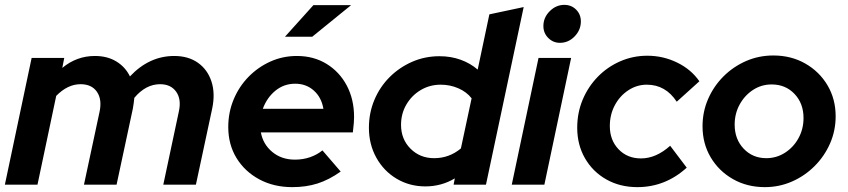

<svg xmlns="http://www.w3.org/2000/svg" viewBox="-22 -759 3484 789"><path d="M-2 0 108 -521H242L234 -480Q293 -529 368 -529Q419 -529 456 -506.5Q493 -484 512 -445Q591 -529 694 -529Q752 -529 791.5 -501Q831 -473 847 -424Q863 -375 850 -313L783 0H649L713 -301Q724 -351 702 -382Q680 -413 636 -413Q577 -413 530 -357Q529 -347 527.5 -335.5Q526 -324 524 -313L457 0H323L387 -299Q398 -350 376.5 -381.5Q355 -413 309 -413Q256 -413 209 -365L132 0Z M1179 10Q1103 10 1043.5 -22Q984 -54 950 -109.5Q916 -165 916 -237Q916 -297 938 -350Q960 -403 999 -443Q1038 -483 1089 -506Q1140 -529 1198 -529Q1267 -529 1320 -496.5Q1373 -464 1403 -407.5Q1433 -351 1433 -278Q1433 -267 1432 -254Q1431 -241 1428 -215H1050Q1059 -166 1097 -134.5Q1135 -103 1190 -103Q1223 -103 1252 -113Q1281 -123 1303 -141L1378 -54Q1330 -20 1283 -5Q1236 10 1179 10ZM1058 -312H1307Q1299 -359 1267.5 -387Q1236 -415 1191 -415Q1145 -415 1110 -386.5Q1075 -358 1058 -312ZM1149 -608 1266 -738H1421L1261 -608Z M1726 7Q1661 7 1608 -24.5Q1555 -56 1524.5 -111Q1494 -166 1494 -234Q1494 -295 1516.5 -348.5Q1539 -402 1579 -442Q1619 -482 1671.5 -505Q1724 -528 1784 -528Q1831 -528 1871 -513.5Q1911 -499 1941 -473L1989 -700L2130 -730L1975 0H1842L1847 -26Q1792 7 1726 7ZM1762 -109Q1824 -109 1872 -149L1916 -355Q1896 -381 1862 -396Q1828 -411 1789 -411Q1744 -411 1707 -389Q1670 -367 1648 -329.5Q1626 -292 1626 -246Q1626 -187 1665 -148Q1704 -109 1762 -109Z M2279 -583Q2251 -583 2231 -603Q2211 -623 2211 -652Q2211 -687 2237 -713Q2263 -739 2297 -739Q2326 -739 2345.5 -719.5Q2365 -700 2365 -671Q2365 -636 2339.5 -609.5Q2314 -583 2279 -583ZM2081 0 2191 -521H2325L2215 0Z M2597 10Q2526 10 2470 -21.5Q2414 -53 2382 -108.5Q2350 -164 2350 -234Q2350 -296 2372.5 -349.5Q2395 -403 2434.5 -443.5Q2474 -484 2526.5 -507Q2579 -530 2638 -530Q2703 -530 2760.5 -502Q2818 -474 2852 -425L2759 -341Q2713 -411 2636 -411Q2595 -411 2560 -388Q2525 -365 2504.5 -326.5Q2484 -288 2484 -241Q2484 -183 2520 -145.5Q2556 -108 2612 -108Q2674 -108 2732 -160L2800 -70Q2712 10 2597 10Z M3121 10Q3048 10 2990 -23Q2932 -56 2898.5 -112.5Q2865 -169 2865 -240Q2865 -300 2888 -352.5Q2911 -405 2951 -445Q2991 -485 3043.5 -508Q3096 -531 3156 -531Q3229 -531 3287 -498Q3345 -465 3378.5 -408.5Q3412 -352 3412 -281Q3412 -222 3389 -169.5Q3366 -117 3325.5 -76.5Q3285 -36 3232.5 -13Q3180 10 3121 10ZM3127 -109Q3169 -109 3204 -131.5Q3239 -154 3259.5 -191.5Q3280 -229 3280 -274Q3280 -334 3243 -373Q3206 -412 3149 -412Q3107 -412 3072.5 -389.5Q3038 -367 3017.5 -329.5Q2997 -292 2997 -247Q2997 -187 3034 -148Q3071 -109 3127 -109Z"/></svg>

Font: Red Hat Display
Style: Bold Italic
Weight: 700
Italic angle: -12°
Designer: Pentagram, MCKL
Foundry: Pentagram, MCKL
Version: Version 1.023; ttfautohint (v1.8.3)